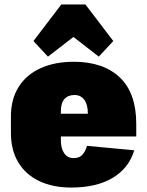

<svg xmlns="http://www.w3.org/2000/svg" viewBox="-20 -829 660 861"><path d="M299 12Q217 12 156 -17Q95 -46 62 -101Q29 -156 29 -232V-308Q29 -384 63.5 -439Q98 -494 161.5 -523Q225 -552 311 -552Q443 -552 517 -482Q591 -412 591 -273V-217H213V-319H416L374 -283V-319Q374 -360 358 -381.5Q342 -403 314 -403Q285 -403 269 -385Q253 -367 253 -331V-199Q253 -163 268 -141.5Q283 -120 310 -120Q336 -120 349.5 -135Q363 -150 370 -175L582 -155Q558 -75 485.5 -31.5Q413 12 299 12ZM130 -645 255 -809H363L488 -645L423 -575L235 -721H384L195 -575Z"/></svg>

Font: Pathway Extreme Condensed Black
Style: Regular
Weight: 900
Width: 3
Version: Version 1.001;gftools[0.9.26]